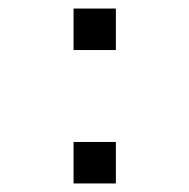

<svg xmlns="http://www.w3.org/2000/svg" viewBox="-20 -473 441 449"><path d="M152 -356V-453H251V-356ZM152 -44V-141H251V-44Z"/></svg>

Font: Maven Pro Medium
Style: Regular
Weight: 500
Designer: Joe Prince
Foundry: Joe Prince
Version: Version 2.103